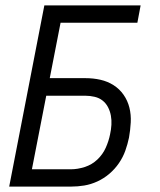

<svg xmlns="http://www.w3.org/2000/svg" viewBox="-20 -690 590 710"><path d="M14 0 144 -670H500L488 -606H204L164 -401H296Q325 -401 351.5 -395Q378 -389 400 -375Q422 -361 437 -339.5Q452 -318 458.5 -292Q465 -266 463.5 -237.5Q462 -209 457 -181Q452 -157 443.5 -133Q435 -109 420 -87Q405 -65 384.5 -47.5Q364 -30 340 -19Q316 -8 291.5 -4Q267 0 243 0ZM98 -64H242Q267 -64 293.5 -72.5Q320 -81 340 -100Q360 -119 371 -143.5Q382 -168 387 -193Q391 -211 392 -228.5Q393 -246 390 -262.5Q387 -279 379.5 -293.5Q372 -308 359.5 -318Q347 -328 330 -332Q313 -336 296 -336H151Z"/></svg>

Font: Lode
Style: Italic
Weight: 400
Italic angle: -11°
Monospace: yes
Designer: Belleve Invis
Foundry: Belleve Invis
Version: Version 29.2.0; ttfautohint (v1.8.3)